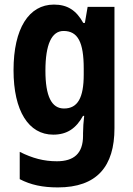

<svg xmlns="http://www.w3.org/2000/svg" viewBox="-20 -577 579 837"><path d="M215 -557C106 -557 39 -453 39 -271C39 -93 105 10 212 10C273 10 312 -18 342 -72H347C344 -48 342 -17 342 4V15C342 93 301 126 228 126C171 126 122 113 66 85V204C114 229 166 240 232 240C403 240 479 148 479 -18V-547H362L350 -477H343C312 -533 273 -557 215 -557ZM257 -442C320 -442 345 -392 345 -278V-252C345 -151 319 -104 259 -104C205 -104 178 -157 178 -269C178 -383 205 -442 257 -442Z"/></svg>

Font: Noto Sans Lao Looped Condensed
Style: Bold
Weight: 700
Width: 3
Designer: Mark Frömberg, Ben Mitchell
Foundry: The Fontpad Ltd
Version: Version 1.002